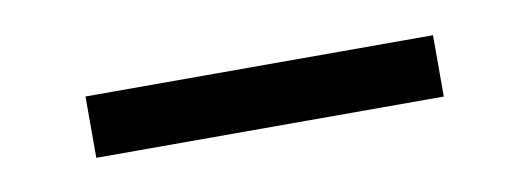

<svg xmlns="http://www.w3.org/2000/svg" viewBox="-25 -393 510 185"><g transform="rotate(-10 230.0 -300.0)"><path d="M60 -270V-330H400V-270Z"/></g></svg>

Font: Kalnia Thin
Style: Regular
Weight: 100
Version: Version 1.105